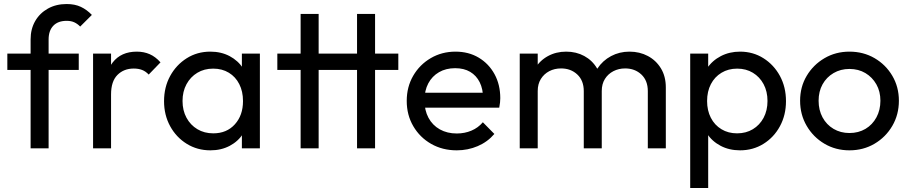

<svg xmlns="http://www.w3.org/2000/svg" viewBox="-20 -744 4564 963"><path d="M133.5 0V-546.2Q133.5 -598.5 156.5 -638.4Q179.5 -678.2 220.4 -701Q261.2 -723.8 314.5 -723.8Q355.5 -723.8 385.5 -709.6Q415.5 -695.5 440.8 -669.2L382.2 -610.8Q368.5 -624.8 352.6 -632.1Q336.8 -639.5 314.2 -639.5Q271 -639.5 247.4 -614.9Q223.8 -590.2 223.8 -546V0ZM16.8 -393.2V-475H375V-393.2Z M446.8 0V-475H537V0ZM537 -270.5 503.2 -286.2Q503.2 -376.5 545.2 -430.8Q587.2 -485 666.2 -485Q701.8 -485 730.9 -472.2Q760 -459.5 785 -431.2L725.8 -370Q710.8 -386.2 692.6 -393.2Q674.5 -400.2 650.8 -400.2Q601 -400.2 569 -368.1Q537 -336 537 -270.5Z M1035.2 10Q969.5 10 916.8 -22.6Q864 -55.2 833.4 -111.1Q802.8 -167 802.8 -236.5Q802.8 -306.8 833.4 -362.8Q864 -418.8 916.6 -451.9Q969.2 -485 1034.8 -485Q1089.2 -485 1131.8 -462.5Q1174.2 -440 1200.1 -400.2Q1226 -360.5 1228.8 -309V-166.2Q1225.8 -114.8 1200.2 -74.9Q1174.8 -35 1132.1 -12.5Q1089.5 10 1035.2 10ZM1049.8 -75.2Q1117 -75.2 1157.9 -120.4Q1198.8 -165.5 1198.8 -237.2Q1198.8 -285.5 1180.1 -322.1Q1161.5 -358.8 1127.9 -379.2Q1094.2 -399.8 1049.2 -399.8Q1004.2 -399.8 969.8 -379Q935.2 -358.2 915.4 -321.6Q895.5 -285 895.5 -237.5Q895.5 -190 915.4 -153.4Q935.2 -116.8 970 -96Q1004.8 -75.2 1049.8 -75.2ZM1193.2 0V-127.5L1209.8 -243.8L1193.2 -358.5V-475H1283.5V0Z M1487.8 0V-674H1578.2V0ZM1371 -393.2V-475H1977.8V-393.2ZM1770.8 0V-674H1861.2V0Z M2270.8 10Q2199.5 10 2142.8 -22.2Q2086 -54.5 2053 -110.9Q2020 -167.2 2020 -237.8Q2020 -308 2052.4 -363.9Q2084.8 -419.8 2140.5 -452.4Q2196.2 -485 2264.8 -485Q2330.5 -485 2381 -454.9Q2431.5 -424.8 2460.4 -372Q2489.2 -319.2 2489.2 -251.5Q2489.2 -241.5 2488 -230Q2486.8 -218.5 2484 -204H2083.2V-278.8H2436.2L2403.2 -250Q2402.8 -297.8 2386 -331.5Q2369.2 -365.2 2338.2 -383.6Q2307.2 -402 2263 -402Q2216.5 -402 2181.9 -381.9Q2147.2 -361.8 2128.1 -325.8Q2109 -289.8 2109 -240.5Q2109 -190.8 2129.1 -153.2Q2149.2 -115.8 2186 -95.1Q2222.8 -74.5 2271 -74.5Q2310.8 -74.5 2344.5 -88.8Q2378.2 -103 2401.8 -130.8L2459.5 -72.2Q2425.5 -32.2 2376.1 -11.1Q2326.8 10 2270.8 10Z M2586.8 0V-475H2677V0ZM2908 0V-287Q2908 -340 2875.5 -370.4Q2843 -400.8 2794.2 -400.8Q2761.2 -400.8 2734.9 -387Q2708.5 -373.2 2692.8 -348Q2677 -322.8 2677 -287.5L2639.5 -305.8Q2639.5 -360.2 2663.4 -400.2Q2687.2 -440.2 2728.1 -462.6Q2769 -485 2819.8 -485Q2870.2 -485 2910.6 -463Q2951 -441 2974.6 -401Q2998.2 -361 2998.2 -305.5V0ZM3229.2 0V-287Q3229.2 -340 3196.8 -370.4Q3164.2 -400.8 3115.5 -400.8Q3083.2 -400.8 3056.5 -387Q3029.8 -373.2 3014 -348Q2998.2 -322.8 2998.2 -287.5L2946.5 -305.8Q2950.2 -360.5 2976.5 -400.4Q3002.8 -440.2 3044.8 -462.6Q3086.8 -485 3137.2 -485Q3188.5 -485 3229.6 -463Q3270.8 -441 3295.1 -400.9Q3319.5 -360.8 3319.5 -305.2V0Z M3691.8 10Q3637.5 10 3594.4 -12.6Q3551.2 -35.2 3525.2 -75.1Q3499.2 -115 3496.2 -166.2V-309Q3499.2 -360.8 3525.8 -400.5Q3552.2 -440.2 3595.5 -462.6Q3638.8 -485 3691.8 -485Q3757 -485 3809.2 -452Q3861.5 -419 3891.9 -363Q3922.2 -307 3922.2 -236.5Q3922.2 -167 3892 -111.1Q3861.8 -55.2 3809.4 -22.6Q3757 10 3691.8 10ZM3676.8 -75.2Q3721.8 -75.2 3756 -95.9Q3790.2 -116.5 3809.9 -153.2Q3829.5 -190 3829.5 -237.5Q3829.5 -285.2 3809.9 -321.9Q3790.2 -358.5 3756.1 -379.1Q3722 -399.8 3677.5 -399.8Q3633 -399.8 3598.8 -379.1Q3564.5 -358.5 3545.5 -321.9Q3526.5 -285.2 3526.5 -237.2Q3526.5 -189.8 3545.4 -153.1Q3564.2 -116.5 3598.4 -95.9Q3632.5 -75.2 3676.8 -75.2ZM3441.8 199V-475H3532V-350.2L3515.2 -234.8L3532 -119.2V199Z M4240.5 10Q4171.2 10 4115.1 -23.1Q4059 -56.2 4026 -112.8Q3993 -169.2 3993 -238.8Q3993 -308 4026 -363.5Q4059 -419 4115.1 -452Q4171.2 -485 4240.5 -485Q4310.2 -485 4366.4 -452.4Q4422.5 -419.8 4455.5 -363.9Q4488.5 -308 4488.5 -238.8Q4488.5 -169 4455.5 -112.6Q4422.5 -56.2 4366.4 -23.1Q4310.2 10 4240.5 10ZM4240.5 -76.8Q4285.8 -76.8 4320.9 -97.6Q4356 -118.5 4375.9 -155.4Q4395.8 -192.2 4395.8 -239Q4395.8 -285.2 4375.5 -321Q4355.2 -356.8 4320.5 -377.5Q4285.8 -398.2 4240.5 -398.2Q4196 -398.2 4160.8 -377.5Q4125.5 -356.8 4105.6 -321Q4085.8 -285.2 4085.8 -238.8Q4085.8 -192 4105.6 -155.2Q4125.5 -118.5 4160.8 -97.6Q4196 -76.8 4240.5 -76.8Z"/></svg>

Font: Marine Company Thin
Style: Regular
Weight: 100
Designer: Rodrigo Fuenzalida
Foundry: fragTYPE
Version: Version 1.000